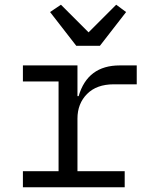

<svg xmlns="http://www.w3.org/2000/svg" viewBox="-20 -793 640 813"><path d="M77 -68H228V-448H77V-516H308V-386H313Q351 -516 487 -516H559V-436H462Q389 -436 348.5 -395Q308 -354 308 -291V-68H508V0H77ZM303 -599 192 -742 238 -773 355 -656 472 -773 514 -742 403 -599Z"/></svg>

Font: iA Writer Mono V
Style: Regular
Weight: 400
Designer: Mike Abbink, Paul van der Laan, Pieter van Rosmalen
Foundry: Bold Monday
Version: Version 2.000